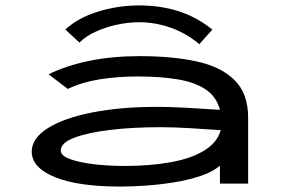

<svg xmlns="http://www.w3.org/2000/svg" viewBox="-20 -677 1040 708"><path d="M425 11Q267 11 182 -24Q97 -59 97 -118Q97 -167 156.5 -204.5Q216 -242 321 -262.5Q426 -283 561 -283Q606 -283 669 -279.5Q732 -276 791 -272Q778 -321 738 -347.5Q698 -374 634.5 -384.5Q571 -395 487 -395Q414 -395 348 -384.5Q282 -374 230 -349L159 -403Q224 -435 308.5 -452.5Q393 -470 495 -470Q615 -470 705 -450.5Q795 -431 845 -381.5Q895 -332 895 -243V0H791V-66Q764 -43 719 -28Q674 -13 621 -4.5Q568 4 516.5 7.5Q465 11 425 11ZM204 -122Q204 -103 238 -90.5Q272 -78 325.5 -71.5Q379 -65 439 -65Q532 -65 608 -78.5Q684 -92 732.5 -121.5Q781 -151 794 -197Q741 -201 679.5 -204.5Q618 -208 573 -208Q470 -208 386.5 -198Q303 -188 253.5 -169Q204 -150 204 -122ZM273 -520 221 -568Q267 -611 341 -634Q415 -657 493 -657Q571 -657 637.5 -636Q704 -615 763 -568L715 -514Q668 -554 610.5 -574.5Q553 -595 493 -595Q453 -595 411.5 -586Q370 -577 333.5 -560.5Q297 -544 273 -520Z"/></svg>

Font: Inconsolata UltraExpanded Medium
Style: Regular
Weight: 500
Width: 9
Monospace: yes
Designer: Raph Levien, Cyreal, Brenton Simpson
Foundry: Raph Levien, Cyreal, Google
Version: Version 3.001; ttfautohint (v1.8.2.53-6de2)